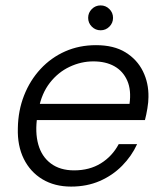

<svg xmlns="http://www.w3.org/2000/svg" viewBox="-20 -678 603 710"><path d="M243 12Q182 12 137 -15Q92 -42 68 -90.5Q44 -139 46 -204Q47 -269 69 -325Q91 -381 130 -423Q169 -465 221 -488Q273 -511 335 -511Q401 -511 444 -484.5Q487 -458 508.5 -414.5Q530 -371 529 -319Q529 -301 525 -277Q521 -253 516 -234H102L112 -294H459Q466 -345 450.5 -380Q435 -415 403 -433Q371 -451 325 -451Q280 -451 237.5 -431Q195 -411 164.5 -372Q134 -333 123 -275L118 -248Q109 -189 121.5 -144Q134 -99 168 -73.5Q202 -48 254 -48Q311 -48 353 -74Q395 -100 419 -145H487Q467 -101 431.5 -65Q396 -29 348.5 -8.5Q301 12 243 12ZM352 -566Q333 -566 319.5 -579.5Q306 -593 306 -612Q306 -631 319.5 -644.5Q333 -658 352 -658Q371 -658 384.5 -644.5Q398 -631 398 -612Q398 -593 384.5 -579.5Q371 -566 352 -566Z"/></svg>

Font: DM Sans 20pt Light
Style: Italic
Weight: 300
Italic angle: -10°
Version: Version 4.004;gftools[0.9.30]